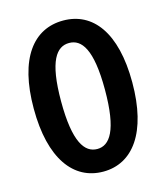

<svg xmlns="http://www.w3.org/2000/svg" viewBox="-114 -842 817 943"><g transform="rotate(-15 294.5 -370.0)"><path d="M295 14C445 14 545 -118 545 -373C545 -628 445 -754 295 -754C144 -754 44 -629 44 -373C44 -118 144 14 295 14ZM295 -101C231 -101 183 -165 183 -373C183 -580 231 -640 295 -640C358 -640 406 -580 406 -373C406 -165 358 -101 295 -101Z"/></g></svg>

Font: Noto Sans CJK JP Bold
Style: Regular
Weight: 700
Designer: Ryoko NISHIZUKA (kana & ideographs); Paul D. Hunt (Latin, Greek & Cyrillic); Wenlong ZHANG (bopomofo); Sandoll Communica
Foundry: Adobe Systems Incorporated
Version: Version 1.004;PS 1.004;hotconv 1.0.82;makeotf.lib2.5.63406